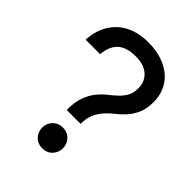

<svg xmlns="http://www.w3.org/2000/svg" viewBox="-208 -808 916 916"><g transform="rotate(45 250.0 -350.0)"><path d="M198 -204Q198 -257 210.5 -291.5Q223 -326 242 -350Q261 -374 282.5 -391Q304 -408 323 -425.5Q342 -443 354.5 -464.5Q367 -486 367 -520Q367 -563 337 -590.5Q307 -618 250 -618Q188 -618 157.5 -589Q127 -560 123 -505H25Q27 -550 43 -587.5Q59 -625 87 -652Q115 -679 155 -693.5Q195 -708 245 -708Q298 -708 339 -694Q380 -680 408 -655.5Q436 -631 450.5 -597.5Q465 -564 465 -525Q465 -479 452 -449Q439 -419 420 -397Q401 -375 378.5 -357.5Q356 -340 337 -319.5Q318 -299 305 -272Q292 -245 292 -204ZM245 8Q214 8 194.5 -12.5Q175 -33 175 -62Q175 -91 194.5 -111.5Q214 -132 245 -132Q276 -132 295.5 -111.5Q315 -91 315 -62Q315 -33 295.5 -12.5Q276 8 245 8Z"/></g></svg>

Font: PT Root UI Medium
Style: Regular
Weight: 500
Designer: Vitaly Kuzmin
Foundry: ParaType Ltd.
Version: Version 2.001G